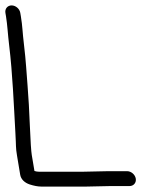

<svg xmlns="http://www.w3.org/2000/svg" viewBox="-33 -696 577 710"><path d="M437 -63H367.9L274.7 -61H111.3C105.7 -61 100.2 -61.8 94.4 -63.7L84.5 -122.8C82.2 -136.7 79.8 -172.8 77.5 -229C75.3 -285.6 72.5 -335.3 69 -378.2C65.2 -424 62.8 -472.9 55.8 -529.6C49.8 -578.6 50.5 -597.8 44.2 -635.5L42 -648.5C39.5 -663.5 25 -676 9.9 -676C-5.1 -676 -15.5 -663.5 -13 -648.5L-10.8 -635.5C-5.6 -603.8 -4.1 -568.9 0.9 -528C13.5 -424.5 18.1 -307 23.9 -204.9C27 -152 24.6 -152.5 29.9 -120.9L41.7 -49.8C44.6 -32.4 58.9 -19.8 77 -13.9C92.8 -8.8 107.3 -6 120.5 -6H284.2L377.3 -8H446.2C461.2 -8 471.6 -20.5 469.1 -35.5C466.6 -50.5 452 -63 437 -63Z"/></svg>

Font: MewTooHand
Style: BdLta
Weight: 400
Designer: Mew Too, Robert Jablonski
Version: Version 0.77